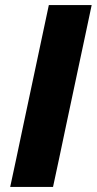

<svg xmlns="http://www.w3.org/2000/svg" viewBox="-20 -733 380 753"><path d="M20 0Q32.5 -57.5 43.8 -111Q55 -164.5 69.5 -233L120.5 -473Q135.5 -543.5 147.2 -598.8Q159 -654 171.5 -713H339.5Q327 -654 315.2 -598.2Q303.5 -542.5 288.5 -473L237.5 -233Q223 -164.5 211.8 -111Q200.5 -57.5 188 0Z"/></svg>

Font: Commissioner
Style: Bold Italic
Weight: 700
Italic angle: -12°
Designer: Kostas Bartsokas
Foundry: Kostas Bartsokas
Version: Version 1.000; ttfautohint (v1.8.3)